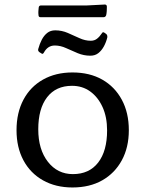

<svg xmlns="http://www.w3.org/2000/svg" viewBox="-20 -820 642 848"><path d="M155 -589Q146 -595 149 -604Q155 -626 164.5 -644.5Q174 -663 188.5 -674.5Q203 -686 224 -686Q253 -686 279.5 -674.5Q306 -663 331 -651.5Q356 -640 381 -640Q397 -640 408.5 -649Q420 -658 430 -673Q434 -681 442 -675L449 -670Q455 -665 454 -655Q449 -634 439 -615.5Q429 -597 414.5 -585.5Q400 -574 379 -574Q350 -574 323.5 -585Q297 -596 272 -607.5Q247 -619 222 -619Q206 -619 194 -611Q182 -603 174 -588Q169 -579 163 -584ZM151 -787Q152 -796 162 -796H365L443 -800Q452 -800 452 -790Q452 -781 451.5 -771.5Q451 -762 449 -753Q446 -744 437 -744H159Q150 -744 150 -754Q149 -762 149.5 -770.5Q150 -779 151 -787ZM300 8Q226 8 170 -23.5Q114 -55 83.5 -112Q53 -169 53 -245Q53 -322 83.5 -379.5Q114 -437 170 -468.5Q226 -500 300 -500Q376 -500 431.5 -468.5Q487 -437 518 -379.5Q549 -322 549 -245Q549 -169 518 -112Q487 -55 431.5 -23.5Q376 8 300 8ZM302 -51Q374 -51 413.5 -102Q453 -153 453 -244Q453 -303 433 -347Q413 -391 378.5 -416Q344 -441 298 -441Q227 -441 188 -390.5Q149 -340 149 -249Q149 -160 191.5 -105.5Q234 -51 302 -51Z"/></svg>

Font: Hahmlet
Style: Regular
Weight: 400
Designer: Minjoo Ham & Mark Frömberg
Foundry: hypertype
Version: Version 1.001; ttfautohint (v1.8.3)